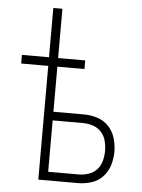

<svg xmlns="http://www.w3.org/2000/svg" viewBox="-53 -777 605 819"><g transform="rotate(5 250.0 -367.5)"><path d="M142 0V-487H26V-524H142V-735H181V-524H297V-487H181V-294H312Q341 -294 369.5 -285Q398 -276 418 -254.5Q438 -233 446.5 -204.5Q455 -176 455 -147Q455 -118 446.5 -89.5Q438 -61 418 -39.5Q398 -18 369.5 -9Q341 0 312 0ZM312 -37Q333 -37 354 -44Q375 -51 389.5 -67Q404 -83 409.5 -104.5Q415 -126 415 -147Q415 -168 409.5 -189.5Q404 -211 389.5 -227Q375 -243 354 -250Q333 -257 312 -257H181V-37Z"/></g></svg>

Font: Iosevka Curly Extralight
Style: Regular
Weight: 200
Monospace: yes
Designer: Belleve Invis
Foundry: Belleve Invis
Version: Version 22.1.2; ttfautohint (v1.8.4)